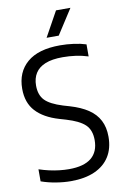

<svg xmlns="http://www.w3.org/2000/svg" viewBox="-102 -1005 699 1074"><g transform="rotate(-10 247.0 -468.0)"><path d="M212 9.5Q172 9.5 127.8 2.2Q83.5 -5 44 -19V-87.5Q72.5 -78 101.2 -71.5Q130 -65 158.2 -61.8Q186.5 -58.5 213 -58.5Q298 -58.5 340 -93Q382 -127.5 382 -194Q382 -250.5 350.8 -281Q319.5 -311.5 244.5 -334L207 -345Q122 -370 77.2 -418.5Q32.5 -467 32.5 -546Q32.5 -641 95.8 -695.2Q159 -749.5 283 -749.5Q321.5 -749.5 360.5 -744.2Q399.5 -739 430 -729V-660.5Q395.5 -671.5 359.2 -676.5Q323 -681.5 286 -681.5Q225.5 -681.5 187.2 -666Q149 -650.5 130.5 -621.2Q112 -592 112 -551Q112 -497 141 -467Q170 -437 241 -415L278.5 -404Q339.5 -386 380.2 -358.8Q421 -331.5 441.2 -292.2Q461.5 -253 461.5 -199.5Q461.5 -133 432.2 -86.5Q403 -40 347.2 -15.2Q291.5 9.5 212 9.5ZM216.5 -804 295 -946H377L285.5 -804Z"/></g></svg>

Font: Encode Sans SemiCondensed
Style: Regular
Weight: 400
Width: 4
Designer: Multiple Designers
Foundry: Impallari Type
Version: Version 3.002